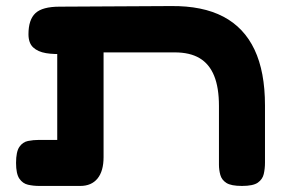

<svg xmlns="http://www.w3.org/2000/svg" viewBox="-20 -605 927 634"><path d="M110 9Q90 9 72.5 5Q55 1 44 -15Q33 -31 33 -67Q33 -104 44 -120Q55 -136 72.5 -139.5Q90 -143 109 -143H169V-483L264 -434Q228 -430 193.5 -427.5Q159 -425 132 -429.5Q105 -434 89.5 -448.5Q74 -463 74 -492Q74 -540 97 -561.5Q120 -583 177 -583L545 -585Q649 -586 717.5 -550Q786 -514 820.5 -441Q855 -368 855 -257V-68Q855 -48 851 -30.5Q847 -13 831.5 -2Q816 9 779 9Q743 9 727.5 -1Q712 -11 707.5 -27.5Q703 -44 703 -61V-255Q703 -316 687 -355Q671 -394 639 -413Q607 -432 557 -432H322V-86Q322 -40 302 -15.5Q282 9 245 9Z"/></svg>

Font: Fredoka Expanded SemiBold
Style: Regular
Weight: 600
Width: 7
Designer: Ben Nathan
Foundry: Milena B. Brandão, Ben Nathan
Version: Version 2.001